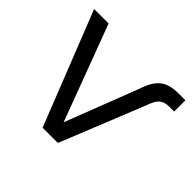

<svg xmlns="http://www.w3.org/2000/svg" viewBox="-128 -677 833 833"><g transform="rotate(45 288.0 -261.0)"><path d="M222.2 0 16.1 -522H105L270 -81.1L399.9 -417Q417.5 -473.1 447.5 -497.6Q477.5 -522 532.2 -522H576.2V-453.1H546.9Q516.6 -453.1 500.5 -439Q484.4 -424.8 472.2 -388.2L315.9 0Z"/></g></svg>

Font: Rawline Medium
Style: Regular
Weight: 500
Designer: Matt McInerney, Pablo Impallari, Rodrigo Fuenzalida
Foundry: Matt McInerney, Pablo Impallari, Rodrigo Fuenzalida
Version: Version 4.020;PS 004.020;hotconv 1.0.88;makeotf.lib2.5.64775